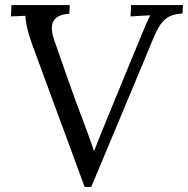

<svg xmlns="http://www.w3.org/2000/svg" viewBox="-20 -720 736 751"><path d="M695.8 -700.2H492.7L490.7 -655.8L567.9 -660.2C559.1 -644 548.8 -620.1 534.7 -585.9C510.7 -526.9 475.1 -441.9 406.7 -274.9C382.8 -215.8 366.7 -178.2 349.1 -131.8H346.7C332 -176.8 304.7 -250 275.9 -325.2C245.1 -410.2 221.7 -479 193.8 -558.1C169.9 -624 183.1 -662.1 251 -666L252.9 -700.2H24.9L22.9 -655.8L79.1 -658.2C81.1 -627.9 88.9 -589.8 114.7 -522L311 11.2H336.9C562 -525.4 570.3 -547.4 579.1 -568.8C608.9 -641.1 634.8 -664.1 693.8 -667Z"/></svg>

Font: Lora Italic
Style: Regular
Weight: 400
Italic angle: -3°
Designer: Olga Karpushina, Alexei Vanyashin
Foundry: Cyreal
Version: Version 1.011;PS 001.011;hotconv 1.0.70;makeotf.lib2.5.58329